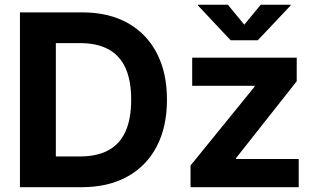

<svg xmlns="http://www.w3.org/2000/svg" viewBox="-20 -779 1319 799"><path d="M319.3 0H130.9V-127.9H312Q382.8 -127.9 430.4 -153.3Q478 -178.7 502 -231.2Q525.9 -283.7 525.9 -364.3Q525.9 -444.3 502 -496.6Q478 -548.8 430.7 -574.2Q383.3 -599.6 313 -599.6H127.4V-727.5H321.8Q431.6 -727.5 510.5 -683.8Q589.4 -640.1 632.1 -558.6Q674.8 -477.1 674.8 -364.3Q674.8 -251 632.1 -169.4Q589.4 -87.9 509.8 -43.9Q430.2 0 319.3 0ZM212.4 -727.5V0H63V-727.5ZM772.9 0V-90.3L1039.6 -418.5V-421.9H779.8V-539.1H1214.8V-440.9L961.9 -120.6V-117.2H1223.1V0ZM928.2 -759.3 996.6 -676.3 1064.9 -759.3H1189.5V-756.3L1052.7 -611.3H939.9L803.7 -756.3V-759.3Z"/></svg>

Font: Inter 18pt
Style: Bold
Weight: 700
Designer: Rasmus Andersson
Foundry: rsms
Version: Version 4.001;git-66647c0bb